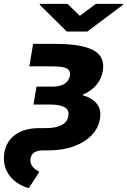

<svg xmlns="http://www.w3.org/2000/svg" viewBox="-57 -775 662 1002"><path d="M115.7 -545.9H238.3Q371.1 -545.4 431.4 -512.2Q491.7 -479 479.5 -404.8Q464.8 -318.8 371.6 -279.3Q480 -247.1 464.8 -156.2Q457.5 -107.9 422.4 -70.6Q387.2 -33.2 329.3 -11.7Q271.5 9.8 195.3 9.8H169.9Q108.4 9.8 102.5 52.7Q95.2 94.2 148.4 121.6L93.3 207Q24.4 186.5 -10 137.5Q-44.4 88.4 -34.7 24.4Q-24.4 -38.6 23.9 -72.8Q72.3 -106.9 151.4 -106.4H182.6Q290.5 -107.4 299.8 -170.4Q305.2 -201.7 279.8 -215.6Q254.4 -229.5 201.2 -229.5H117.7L128.9 -296.9H129.4L133.8 -323.2H222.7Q260.3 -323.7 282 -339.1Q303.7 -354.5 308.1 -380.4Q312 -407.7 290.8 -418.2Q269.5 -428.7 218.8 -428.7H96.2ZM295.4 -754.9 359.4 -692.4 443.4 -754.9H585V-750L398.9 -610.4H291.5L150.4 -750L150.9 -754.9Z"/></svg>

Font: Inter Display Extra Bold
Style: Italic
Weight: 800
Italic angle: -9.39999°
Designer: Rasmus Andersson
Foundry: rsms
Version: Version 4.000;git-4fc901f